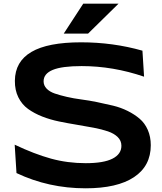

<svg xmlns="http://www.w3.org/2000/svg" viewBox="-20 -996 870 1034"><path d="M60.1 -561Q61 -664.6 149.2 -716.3Q237.3 -768.1 417 -768.1Q588.4 -768.1 747.1 -723.1L755.9 -583Q588.9 -640.1 419.9 -640.1Q313.5 -640.1 264.2 -619.6Q214.8 -599.1 214.8 -558.1Q214.8 -535.6 231 -518.8Q247.1 -502 274.9 -492.4Q302.7 -482.9 339.6 -474.4Q376.5 -465.8 418 -460.4Q459.5 -455.1 503.4 -446Q547.4 -437 588.9 -427Q630.4 -417 667.2 -398.7Q704.1 -380.4 731.9 -356.7Q759.8 -333 775.9 -296.4Q792 -259.8 792 -213.9Q792 -102.1 701.7 -42Q611.3 18.1 440.9 18.1Q241.7 18.1 68.8 -64L59.1 -216.8Q165 -166.5 254.4 -141.8Q343.8 -117.2 441.9 -117.2Q538.1 -117.2 585.9 -141.6Q633.8 -166 633.8 -210.9Q633.8 -238.3 614 -257.8Q594.2 -277.3 561 -288.6Q527.8 -299.8 484.6 -308.1Q441.4 -316.4 393.6 -324.2Q345.7 -332 298.1 -341.8Q250.5 -351.6 207.5 -368.4Q164.6 -385.3 131.3 -409.2Q98.1 -433.1 78.9 -471.7Q59.6 -510.3 60.1 -561ZM428.2 -976.1H618.2L454.1 -814.9H323.2Z"/></svg>

Font: Mattone
Style: Regular
Weight: 400
Width: 6
Designer: Nunzio Mazzaferro
Foundry: Collletttivo
Version: Version 2.000;Glyphs 3.2 (3217)